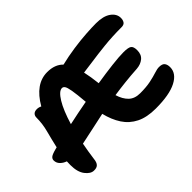

<svg xmlns="http://www.w3.org/2000/svg" viewBox="-121 -1023 1343 1343"><g transform="rotate(-45 550.0 -351.5)"><path d="M172 8Q140 8 111 -29.5Q82 -67 82 -136Q82 -154 83 -172Q57 -181 39.5 -199Q22 -217 22 -242Q22 -257 34.5 -267.5Q47 -278 90 -289Q96 -291 102 -292Q117 -358 133 -418Q149 -478 149 -539Q149 -557 160 -568Q171 -579 193 -579Q211 -579 228 -570Q309 -711 427 -711Q503 -711 545 -667Q611 -683 679.5 -693Q748 -703 808.5 -707Q869 -711 910 -711Q982 -711 1021 -683Q1060 -655 1060 -614Q1060 -593 1050.5 -579Q1041 -565 1017 -565Q924 -565 844.5 -556.5Q765 -548 704 -539Q643 -530 607 -526Q613 -499 618 -468Q623 -437 627 -401Q715 -415 787.5 -423.5Q860 -432 903 -432Q950 -432 965.5 -420.5Q981 -409 981 -374Q981 -331 954 -309Q927 -287 887 -284Q822 -280 763 -273.5Q704 -267 651 -259Q667 -206 698 -176Q729 -146 783 -146Q844 -146 886.5 -155Q929 -164 957.5 -173.5Q986 -183 1005 -183Q1037 -183 1048.5 -168Q1060 -153 1060 -127Q1060 -66 990 -29.5Q920 7 784 7Q697 7 639 -22Q581 -51 546 -104.5Q511 -158 493 -232Q421 -217 360.5 -203.5Q300 -190 250 -180Q238 -118 229 -51Q226 -19 212.5 -5Q199 9 172 8ZM421 -559Q391 -559 355 -500.5Q319 -442 287 -336Q378 -356 471 -373Q464 -456 457 -495.5Q450 -535 441.5 -547Q433 -559 421 -559Z"/></g></svg>

Font: Shantell Sans Normal
Style: Bold
Weight: 700
Designer: Stephen Nixon, Anya Danilova, Shantell Martin
Foundry: Arrow Type
Version: Version 1.009;[a7da0bfa3]